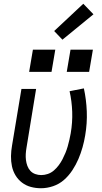

<svg xmlns="http://www.w3.org/2000/svg" viewBox="-20 -993 540 1021"><path d="M198 8Q170 8 144 1Q118 -6 97 -22Q76 -38 62.5 -60.5Q49 -83 43.5 -109Q38 -135 38.5 -163Q39 -191 44 -219L94 -520H172L121 -208Q118 -191 117 -174.5Q116 -158 118 -142Q120 -126 125.5 -111Q131 -96 141.5 -84.5Q152 -73 167.5 -67.5Q183 -62 199 -62Q217 -62 234.5 -68Q252 -74 266.5 -86.5Q281 -99 292.5 -114.5Q304 -130 312.5 -146.5Q321 -163 328 -180Q335 -197 340 -214.5Q345 -232 349 -249.5Q353 -267 356 -284Q366 -342 364 -398.5Q362 -455 350 -508L426 -523Q439 -464 441.5 -400.5Q444 -337 433 -273Q428 -242 419 -210Q410 -178 397 -147.5Q384 -117 365 -88Q346 -59 320.5 -36.5Q295 -14 262.5 -3Q230 8 198 8ZM335 -611 355 -729H474L454 -611ZM135 -611 155 -729H274L254 -611ZM312 -782 268 -828 423 -973 477 -917Z"/></svg>

Font: Iosevka SS04
Style: Italic
Weight: 400
Italic angle: -9°
Monospace: yes
Designer: Belleve Invis
Foundry: Belleve Invis
Version: Version 19.0.0; ttfautohint (v1.8.4)